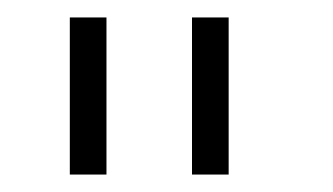

<svg xmlns="http://www.w3.org/2000/svg" viewBox="-20 -740 382 220"><path d="M60 -540V-720H102V-540ZM200 -540V-720H242V-540Z"/></svg>

Font: Manrope ExtraLight ExtraLight
Style: Regular
Weight: 250
Version: Version 4.501